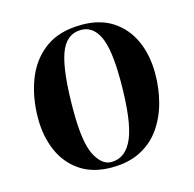

<svg xmlns="http://www.w3.org/2000/svg" viewBox="-85 -617 723 717"><g transform="rotate(-15 276.0 -258.0)"><path d="M262 14Q189 14 140 -19.5Q91 -53 67 -109Q43 -165 43 -233Q43 -315 69 -382.5Q95 -450 149.5 -490Q204 -530 291 -530Q361 -530 409.5 -498.5Q458 -467 483.5 -411.5Q509 -356 509 -283Q509 -226 495 -173Q481 -120 451.5 -77.5Q422 -35 375 -10.5Q328 14 262 14ZM266 -6Q322 -6 349.5 -71Q377 -136 377 -290Q377 -412 353 -462Q329 -512 284 -512Q225 -512 201.5 -445Q178 -378 178 -227Q178 -105 203.5 -55.5Q229 -6 266 -6Z"/></g></svg>

Font: Literata 72pt SemiBold
Style: Italic
Weight: 600
Italic angle: -2°
Designer: Latin by Veronika Burian and Jose Scaglione. Greek by Irene Vlachou. Cyrillic by Vera Evstafieva
Foundry: TypeTogether
Version: Version 3.002